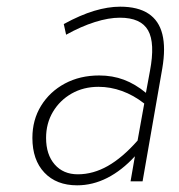

<svg xmlns="http://www.w3.org/2000/svg" viewBox="-20 -543 537 575"><path d="M211 12Q149 12 113 -26Q77 -64 77 -130Q77 -184 103 -226.2Q129 -268.5 174.2 -292.8Q219.5 -317 277 -317Q317 -317 351 -304.2Q385 -291.5 417 -265L429 -330Q445 -414 423.5 -452Q402 -490 339 -490Q305.5 -490 264.2 -477Q223 -464 178 -439L171 -471Q220.5 -498 262 -510.5Q303.5 -523 340 -523Q393 -523 424.5 -502.2Q456 -481.5 466.2 -440.5Q476.5 -399.5 466 -338L407 0H371L384 -75Q345 -32.5 301.2 -10.2Q257.5 12 211 12ZM213 -21Q259 -21 303 -46Q347 -71 392 -122L412 -233Q380 -258 345.2 -270.5Q310.5 -283 275 -283Q230 -283 194.5 -262.8Q159 -242.5 138.5 -208Q118 -173.5 118 -130Q118 -80 143.8 -50.5Q169.5 -21 213 -21Z"/></svg>

Font: Overpass Thin
Style: Italic
Weight: 250
Italic angle: -10°
Designer: Delve Withrington, Dave Bailey, Thomas Jockin
Foundry: Delve Fonts LLC
Version: Version 4.000